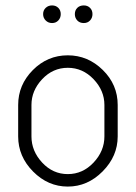

<svg xmlns="http://www.w3.org/2000/svg" viewBox="-20 -682 501 708"><path d="M47 -179V-295Q47 -369 101 -423.5Q155 -478 230 -478Q304 -478 359 -424Q414 -370 414 -295V-179Q414 -106 358.5 -50Q303 6 230 6Q157 6 102 -49.5Q47 -105 47 -179ZM96 -179Q96 -125 135.5 -82.5Q175 -40 230 -40Q285 -40 325 -82.5Q365 -125 365 -179V-295Q365 -348 325 -390Q285 -432 230 -432Q175 -432 135.5 -390Q96 -348 96 -295ZM148.5 -606.5Q139 -616 139 -630Q139 -644 148.5 -653Q158 -662 172 -662Q186 -662 195 -653Q204 -644 204 -630Q204 -616 195 -606.5Q186 -597 172 -597Q158 -597 148.5 -606.5ZM289 -662Q303 -662 312 -653Q321 -644 321 -630Q321 -616 312 -606.5Q303 -597 289 -597Q274 -597 265 -606.5Q256 -616 256 -630Q256 -644 265 -653Q274 -662 289 -662Z"/></svg>

Font: Terminal Dosis
Style: Light
Weight: 300
Designer: EdgarTolentino, PabloImpallari, IginoMarini
Foundry: EdgarTolentino, PabloImpallari, IginoMarini
Version: Version 1.006